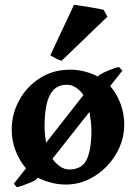

<svg xmlns="http://www.w3.org/2000/svg" viewBox="-20 -762 572 808"><path d="M502.9 -236.8Q502.9 -188 483.4 -143.1Q463.9 -98.1 429.7 -62.5Q395.5 -26.9 351.1 -6.1Q306.6 14.6 256.8 14.6Q224.6 14.6 193.8 6.3Q163.1 -2 138.7 -14.2L132.3 -6.3Q126.5 -1.5 110.8 5.1Q95.2 11.7 78.4 17.6Q61.5 23.4 50.8 25.9L38.1 11.2L89.4 -53.7Q62.5 -84.5 45.9 -127Q29.3 -169.4 29.3 -216.8Q29.3 -281.7 60.3 -339.1Q91.3 -396.5 147 -432.6Q202.6 -468.8 275.9 -468.8Q307.6 -468.8 337.9 -460.7Q368.2 -452.6 392.1 -439.9L398.4 -446.8Q411.6 -455.1 437.3 -465.8Q462.9 -476.6 480.5 -480L495.1 -464.8L443.8 -399.9Q470.7 -369.1 486.8 -326.7Q502.9 -284.2 502.9 -236.8ZM173.8 -161.1 331.1 -361.8Q318.8 -380.4 300.5 -392.8Q282.2 -405.3 261.7 -405.3Q224.6 -405.3 204.1 -382.3Q183.6 -359.4 175.5 -320.1Q167.5 -280.8 167.5 -231Q167.5 -214.4 169.4 -194.8Q171.4 -175.3 173.8 -161.1ZM270.5 -48.8Q325.2 -48.8 345 -90.8Q364.7 -132.8 364.7 -212.4Q364.7 -231 362.1 -252.7Q359.4 -274.4 356.4 -291L200.7 -93.8Q213.9 -74.7 232.4 -61.8Q251 -48.8 270.5 -48.8ZM239.3 -506.3Q230.5 -507.8 213.9 -516.6Q197.3 -525.4 191.9 -529.8L291.5 -741.7Q297.4 -741.2 314.9 -738.5Q332.5 -735.8 354 -732.4Q375.5 -729 393.1 -725.6Q410.6 -722.2 416 -720.7L432.1 -691.9Z"/></svg>

Font: Gentium Book Plus
Style: Bold
Weight: 700
Designer: Victor Gaultney, Annie Olsen, Iska Routamaa, Becca Hirsbrunner
Foundry: SIL International
Version: Version 6.101